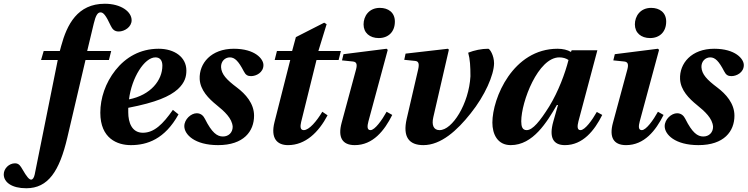

<svg xmlns="http://www.w3.org/2000/svg" viewBox="-114 -762 3987 1024"><path d="M-94 168C-94 210 -51 242 26 242C143 242 203 151 245 -28L342 -442H467L479 -490H351L386 -636C396 -678 406 -696 422 -696C437 -696 450 -682 477 -624C485 -608 495 -594 519 -594C550 -594 588 -618 588 -654C588 -700 531 -742 445 -742C299 -742 243 -631 212 -516L205 -490H119L105 -442H194L71 169C67 187 60 196 52 196C42 196 29 182 5 140C-4 125 -12 109 -34 109C-66 109 -94 137 -94 168Z M421 -161C421 -23 512 12 584 12C671 12 765 -20 838 -152L808 -176C755 -100 708 -54 648 -54C589 -54 570 -109 570 -163V-187C720 -216 791 -248 834 -286C873 -322 880 -355 880 -386C880 -457 817 -502 732 -502C633 -502 556 -456 502 -388C448 -320 421 -238 421 -161ZM574 -232C588 -347 656 -456 715 -456C739 -456 752 -440 752 -412C752 -334 690 -255 574 -232Z M869 -89C869 -45 924 12 1049 12C1186 12 1241 -62 1241 -145C1241 -211 1195 -261 1150 -295C1094 -337 1067 -366 1065 -404C1064 -435 1086 -456 1112 -456C1138 -456 1158 -436 1186 -382C1196 -362 1207 -356 1225 -356C1252 -356 1291 -375 1291 -415C1291 -448 1246 -502 1133 -502C1012 -502 947 -424 951 -340C954 -281 999 -236 1041 -202C1083 -168 1124 -131 1127 -86C1127 -55 1105 -34 1075 -34C1044 -34 1016 -54 979 -128C971 -144 958 -158 935 -158C905 -158 869 -126 869 -89Z M1350 -111C1328 -24 1364 12 1422 12C1515 12 1585 -56 1633 -147L1605 -166C1575 -116 1535 -68 1506 -68C1486 -68 1487 -89 1492 -111L1574 -442H1692L1704 -490H1584L1628 -633L1615 -641L1464 -564L1444 -490H1363L1351 -442H1434Z M1825 -632C1825 -587 1858 -559 1906 -559C1957 -559 1992 -592 1992 -647C1992 -696 1956 -720 1912 -720C1853 -720 1825 -675 1825 -632ZM1708 -107C1687 -30 1711 12 1778 12C1875 12 1936 -65 1978 -149L1948 -166C1923 -121 1885 -68 1862 -68C1843 -68 1844 -89 1851 -115L1954 -496L1948 -502L1718 -473L1710 -440L1768 -434C1788 -432 1792 -419 1785 -392Z M2042 -443 2101 -437C2119 -435 2123 -421 2116 -391L2055 -128C2033 -32 2067 12 2144 12C2238 12 2324 -66 2396 -157C2473 -253 2520 -362 2521 -424C2521 -467 2498 -502 2490 -502C2454 -502 2416 -494 2383 -481C2393 -446 2395 -407 2395 -355C2387 -209 2298 -67 2230 -68C2199 -68 2187 -94 2197 -137L2280 -497L2275 -502L2049 -476Z M2512 -108C2512 -47 2539 12 2610 12C2729 12 2803 -111 2856 -202H2862L2837 -114C2813 -29 2836 12 2899 12C2994 12 3056 -65 3098 -149L3069 -165C3044 -121 3006 -68 2982 -68C2964 -68 2964 -88 2971 -115L3072 -494H2935L2931 -485C2913 -496 2887 -502 2860 -502C2622 -502 2512 -239 2512 -108ZM2666 -115C2666 -220 2756 -456 2869 -456C2888 -456 2905 -451 2918 -442C2900 -371 2864 -274 2815 -194C2766 -116 2727 -68 2695 -68C2672 -68 2666 -87 2666 -115Z M3272 -632C3272 -587 3305 -559 3353 -559C3404 -559 3439 -592 3439 -647C3439 -696 3403 -720 3359 -720C3300 -720 3272 -675 3272 -632ZM3155 -107C3134 -30 3158 12 3225 12C3322 12 3383 -65 3425 -149L3395 -166C3370 -121 3332 -68 3309 -68C3290 -68 3291 -89 3298 -115L3401 -496L3395 -502L3165 -473L3157 -440L3215 -434C3235 -432 3239 -419 3232 -392Z M3431 -89C3431 -45 3486 12 3611 12C3748 12 3803 -62 3803 -145C3803 -211 3757 -261 3712 -295C3656 -337 3629 -366 3627 -404C3626 -435 3648 -456 3674 -456C3700 -456 3720 -436 3748 -382C3758 -362 3769 -356 3787 -356C3814 -356 3853 -375 3853 -415C3853 -448 3808 -502 3695 -502C3574 -502 3509 -424 3513 -340C3516 -281 3561 -236 3603 -202C3645 -168 3686 -131 3689 -86C3689 -55 3667 -34 3637 -34C3606 -34 3578 -54 3541 -128C3533 -144 3520 -158 3497 -158C3467 -158 3431 -126 3431 -89Z"/></svg>

Font: Heuristica
Style: Bold Italic
Weight: 700
Italic angle: -13°
Version: Version 1.0.1